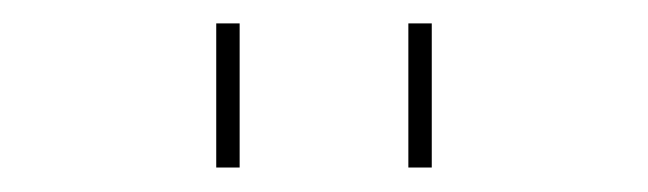

<svg xmlns="http://www.w3.org/2000/svg" viewBox="-20 -750 540 160"><path d="M320.3 -610.4V-730.5H339.8V-610.4ZM160.2 -610.4V-730.5H179.7V-610.4Z"/></svg>

Font: Mgen+ 1m thin
Style: Regular
Weight: 100
Designer: [Source Han Sans]
Ryoko NISHIZUKA  (kana & ideographs); Paul D. Hunt (Latin, Greek & Cyrillic); Wenlong ZHANG  (bopomofo
Version: Version 1.059.20150602